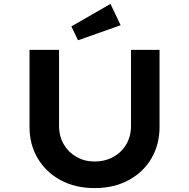

<svg xmlns="http://www.w3.org/2000/svg" viewBox="-20 -956 967 982"><path d="M464 6Q365 6 290 -34.5Q215 -75 173 -146Q131 -217 131 -306V-701H282V-312Q282 -259 306 -218Q330 -177 371 -153.5Q412 -130 464 -130Q517 -130 559.5 -153.5Q602 -177 626 -218Q650 -259 650 -312V-701H796V-306Q796 -217 754.5 -146Q713 -75 637.5 -34.5Q562 6 464 6ZM379 -750 345 -821 545 -936 597 -827Z"/></svg>

Font: Lexend Giga SemiBold
Style: Regular
Weight: 600
Designer: Bonnie Shaver-Troup, Thomas Jockin
Foundry: Lexend
Version: Version 1.007